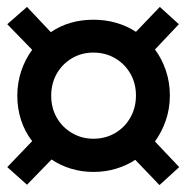

<svg xmlns="http://www.w3.org/2000/svg" viewBox="-20 -522 538 555"><path d="M58 12 1 -39 73 -114Q52 -141 41 -174.5Q30 -208 30 -245Q30 -283 41.5 -317Q53 -351 73 -378L1 -452L58 -502L127 -429Q153 -447 184 -456Q215 -465 250 -465Q285 -465 316 -456Q347 -447 373 -430L442 -502L497 -452L428 -379Q448 -352 459.5 -318Q471 -284 471 -246Q471 -208 459.5 -174.5Q448 -141 428 -113L498 -39L441 13L371 -60Q347 -44 316 -34.5Q285 -25 250 -25Q216 -25 185 -34.5Q154 -44 129 -61ZM250 -121Q285 -121 313 -137.5Q341 -154 357 -182.5Q373 -211 373 -246Q373 -281 357 -309Q341 -337 313 -353.5Q285 -370 250 -370Q215 -370 187 -353Q159 -336 143.5 -308Q128 -280 128 -245Q128 -210 144 -182Q160 -154 188 -137.5Q216 -121 250 -121Z"/></svg>

Font: Nunito Sans 10pt Condensed ExtraBold
Style: Regular
Weight: 800
Width: 3
Designer: Vernon Adams
Foundry: Vernon Adams
Version: Version 3.101;gftools[0.9.27]